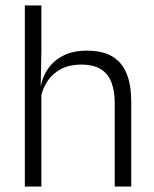

<svg xmlns="http://www.w3.org/2000/svg" viewBox="-20 -683 565 703"><path d="M400 0V-306Q400 -349.5 388.2 -381Q376.5 -412.5 349.5 -429.5Q322.5 -446.5 277 -446.5Q235 -446.5 204 -430.5Q173 -414.5 154.2 -386.5Q135.5 -358.5 128.5 -323L113 -367.5H129.5Q136 -403.5 156.8 -432.8Q177.5 -462 212.5 -479.8Q247.5 -497.5 298 -497.5Q357 -497.5 392.5 -475.5Q428 -453.5 444.2 -412.2Q460.5 -371 460.5 -312V0ZM71 0V-663H131.5V-501L129 -361L131.5 -356V0Z"/></svg>

Font: Anek Tamil Light
Style: Regular
Weight: 300
Designer: Aadarsh Rajan (Tamil), Yesha Goshar (Latin)
Foundry: Ek Type
Version: Version 1.003